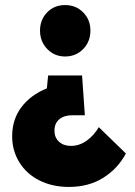

<svg xmlns="http://www.w3.org/2000/svg" viewBox="-20 -519 531 758"><path d="M138 -398Q138 -441 166 -470Q194 -499 237 -499Q280 -499 308.5 -470Q337 -441 337 -398Q337 -355 308.5 -325.5Q280 -296 237 -296Q195 -296 166.5 -325.5Q138 -355 138 -398ZM477 87Q445 147 387.5 183Q330 219 252 219Q187 219 136 193.5Q85 168 56.5 122Q28 76 28 19Q28 -48 65 -96.5Q102 -145 165 -170L170 -221H304L315 -64H265Q233 -64 214 -48Q195 -32 195 -3Q195 24 213 40.5Q231 57 260 57Q293 57 322 36.5Q351 16 370 -17Z"/></svg>

Font: Outfit Extra Bold
Style: Regular
Weight: 800
Designer: Rodrigo Fuenzalida
Foundry: fragTYPE
Version: Version 1.000